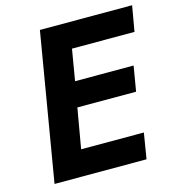

<svg xmlns="http://www.w3.org/2000/svg" viewBox="-105 -790 812 881"><g transform="rotate(-15 301.0 -350.0)"><path d="M164 -700H602L581 -579H284L259 -431H537L517 -312H238L205 -122H503L483 0H46Z"/></g></svg>

Font: Jost* 600 Semi
Style: Italic
Weight: 600
Italic angle: -10°
Version: Version 3.500